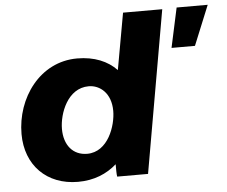

<svg xmlns="http://www.w3.org/2000/svg" viewBox="-52 -781 1004 849"><g transform="rotate(-5 450.0 -357.0)"><path d="M435 0H572L698 -720H524L479 -469C439 -511 380 -536 304 -536C138 -536 30 -384 30 -224C30 -86 122 8 261 8C332 8 389 -16 433 -55C433 -33 433 -11 435 0ZM344 -409C394 -409 443 -370 443 -291C443 -226 405 -112 312 -112C249 -112 210 -159 210 -231C210 -299 250 -409 344 -409ZM724 -546H828L900 -722H762Z"/></g></svg>

Font: Fixel Display 20240404 ExBold
Style: Italic
Weight: 800
Italic angle: -10°
Designer: AlfaBravo + MacPaw
Foundry: Kyrylo Tkachov, Marchela Mozhyna, Serhii Makarenko, Maria Weinstein, Zakhar Kryvoshyya
Version: Version 1.211;Glyphs 3.2 (3225)